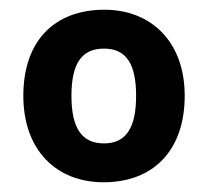

<svg xmlns="http://www.w3.org/2000/svg" viewBox="-20 -742 428 395"><path d="M360 -545C360 -658 289 -722 195 -722C92 -722 28 -658 28 -545C28 -432 97 -367 193 -367C295 -367 360 -432 360 -545ZM127 -545C127 -610 147 -642 194 -642C240 -642 260 -610 260 -545C260 -480 240 -447 194 -447C147 -447 127 -480 127 -545Z"/></svg>

Font: Noto Sans Adlam
Style: Bold
Weight: 700
Designer: Mark Jamra, Neil Patel
Foundry: JamraPatel LLC
Version: Version 3.001